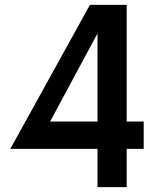

<svg xmlns="http://www.w3.org/2000/svg" viewBox="-20 -770 671 790"><path d="M571.2 -270V-157.5H501.2V0H381.2V-157.5H22.5L350 -750H501.2V-270ZM186.2 -270H381.2V-632.5Z"/></svg>

Font: Now Alt Medium
Style: Regular
Weight: 500
Designer: Alfredo Marco Pradil
Foundry: Alfredo Marco Pradil
Version: Version 1.002;PS 001.002;hotconv 1.0.88;makeotf.lib2.5.64775